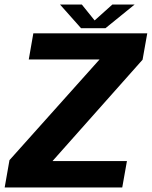

<svg xmlns="http://www.w3.org/2000/svg" viewBox="-44 -821 664 841"><path d="M-23.5 0H491.5L512 -115.5H186L580.5 -559.5L601 -675H102L82 -560.5H392L-2.5 -119.5ZM311 -697.5H418L545.5 -801H448L370.5 -731.5L314.5 -801H219Z"/></svg>

Font: Anybody
Style: Bold Italic
Weight: 700
Italic angle: -10°
Designer: Tyler Finck
Foundry: Etcetera Type Company
Version: Version 1.113;gftools[0.9.25]